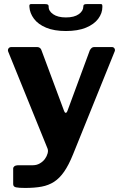

<svg xmlns="http://www.w3.org/2000/svg" viewBox="-20 -762 606 947"><path d="M104 165Q73 165 59 162Q45 159 45 146V69Q45 63 51 58Q57 53 74 53H142Q161 53 176.5 44Q192 35 201.5 22Q211 9 215 -6Q219 -21 213 -33L21 -506Q17 -515 21.5 -522.5Q26 -530 37 -530H163Q171 -530 177 -525.5Q183 -521 185 -513L296 -215Q299 -206 304 -205.5Q309 -205 313 -216L423 -514Q427 -521 432 -525.5Q437 -530 445 -530H531Q541 -530 545 -522.5Q549 -515 545 -507L340 0Q319 52 296.5 84.5Q274 117 247 134.5Q220 152 185.5 158.5Q151 165 104 165ZM305 -609Q247 -609 207.5 -625.5Q168 -642 147.5 -669.5Q127 -697 125 -728Q124 -737 126.5 -739.5Q129 -742 134 -742H199Q211 -742 215.5 -739.5Q220 -737 220 -730Q219 -708 242 -692Q265 -676 305 -676ZM305 -609V-676Q346 -676 368.5 -692Q391 -708 391 -730Q391 -737 395 -739.5Q399 -742 411 -742H476Q482 -742 483.5 -739.5Q485 -737 485 -728Q485 -697 464.5 -669.5Q444 -642 404 -625.5Q364 -609 305 -609Z"/></svg>

Font: Libre Franklin
Style: Bold
Weight: 700
Designer: Pablo Impallari, Rodrigo Fuenzalida, Nhung Nguyen
Foundry: Impallari Type
Version: Version 3.000